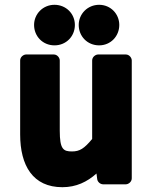

<svg xmlns="http://www.w3.org/2000/svg" viewBox="-20 -743 643 800"><path d="M64 -183C64 -53 117 37 240 37C297 37 343 15 382 -20L385 3C386 14 397 25 410 25H504C515 25 529 15 529 0V-491C529 -502 519 -516 504 -516H389C378 -516 364 -506 364 -491V-164C331 -124 312 -112 280 -112C244 -112 229 -121 229 -198V-491C229 -502 219 -516 204 -516H89C78 -516 64 -506 64 -491ZM207 -554C256 -554 292 -592 292 -639C292 -686 255 -723 207 -723C159 -723 122 -685 122 -639C122 -592 158 -554 207 -554ZM393 -554C441 -554 477 -592 477 -639C477 -685 441 -723 393 -723C345 -723 308 -685 308 -639C308 -592 344 -554 393 -554Z"/></svg>

Font: Falling Sky
Style: Blk
Weight: 900
Designer: Paul D. Hunt
Foundry: Adobe Systems Incorporated
Version: Version 1.02